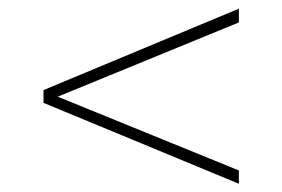

<svg xmlns="http://www.w3.org/2000/svg" viewBox="-20 -616 663 451"><path d="M115.6 -388.9 541.1 -215.6V-184.4L82.2 -374.4V-404.4L541.1 -595.6V-563.3Z"/></svg>

Font: Paperlogy 1 Thin
Style: Regular
Weight: 250
Designer: redesigned by Lee Juim, glyphs from Gmarket Sans & Montserrat
Foundry: PT&
Version: Version 1.001